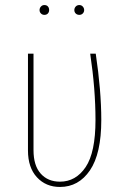

<svg xmlns="http://www.w3.org/2000/svg" viewBox="-20 -732 500 762"><path d="M382 -256Q382 -122 337 -56Q292 10 218 10Q162 10 126.5 -28.5Q91 -67 91 -135V-519H113V-136Q113 -75 141.5 -43Q170 -11 218 -11Q281 -11 320 -69Q359 -127 359 -256Q359 -378 338 -519H360Q382 -371 382 -256ZM175 -692Q175 -684 170 -678.5Q165 -673 156 -673Q148 -673 142.5 -678.5Q137 -684 137 -692Q137 -700 142.5 -706Q148 -712 156 -712Q165 -712 170 -706.5Q175 -701 175 -692ZM314 -692Q314 -684 308.5 -678.5Q303 -673 295 -673Q286 -673 280.5 -678.5Q275 -684 275 -692Q275 -700 280.5 -706Q286 -712 295 -712Q303 -712 308.5 -706Q314 -700 314 -692Z"/></svg>

Font: Fira Sans Extra Condensed Thin
Style: Regular
Weight: 250
Width: 1
Designer: Carrois Corporate & Edenspiekermann AG
Foundry: Carrois Corporate GbR & Edenspiekermann AG
Version: Version 4.203